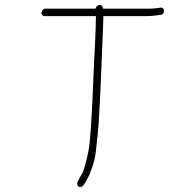

<svg xmlns="http://www.w3.org/2000/svg" viewBox="-20 -664 682 775"><path d="M400 -629H578C590.6 -629 602.1 -629.7 612.3 -631L627.6 -633C647.5 -636.2 646.3 -604 627 -604L611.7 -602C600 -600 587.2 -599 573.2 -599H397.2C397.3 -591 397 -581 396.5 -569C391.8 -470.4 387.9 -334 382.2 -236L378.7 -176C376.1 -130.6 373 -114.5 367.7 -59.9C364.8 -29.1 358.1 -1.9 347.9 22L341.6 39.5C337.9 49.7 326 67.8 321.3 77.4C314.4 91.4 297.1 98.8 291.4 79.7C288.8 70.9 312.4 37.2 314.4 31.5C322.8 6.7 325.1 0.8 336.2 -49.7C344 -85.4 351.4 -196.3 358.4 -382.5C361 -450.8 366.9 -531.5 367.2 -599H160.2C152 -599 146.4 -606.2 147.7 -614.5C149 -622.9 156.8 -629 160.2 -629H365.2C368.5 -639 374.3 -644 382.6 -644C390.5 -644 396.5 -636.9 395.2 -629Z"/></svg>

Font: MewTooHand
Style: ReversedIta
Weight: 400
Designer: Mew Too, Robert Jablonski
Version: Version 0.77